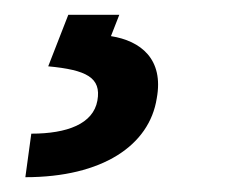

<svg xmlns="http://www.w3.org/2000/svg" viewBox="-20 -23 343 262"><path d="M73.2 -2.8 45.8 67.5C97.7 72.4 118.6 82.7 112.9 114.3C107.2 146 71.7 159.4 22.7 159.4L14.6 218.8C119.7 218.8 183.9 175.4 193.9 111.2C203.8 57.5 171.9 32.7 131.4 26.3L142.8 -2.8Z"/></svg>

Font: Magic Ui Pro Medium
Style: Italic
Weight: 500
Italic angle: -9.39999°
Designer: Stefan Endress, Andreas Faust
Version: Version 1.000;FEAKit 1.0